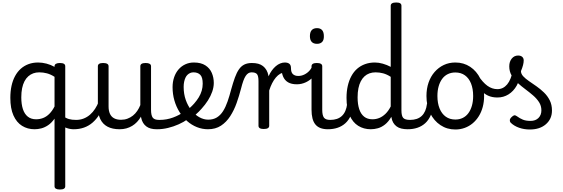

<svg xmlns="http://www.w3.org/2000/svg" viewBox="-20 -1021 4520 1542"><path d="M572 17Q541 17 511 5.5Q481 -6 465 -25L483 -91Q509 -72 533 -65Q557 -58 591 -58Q600 -58 602 -46.5Q604 -35 600 -20.5Q596 -6 588.5 5.5Q581 17 572 17ZM258 17Q201 17 157 -10.5Q113 -38 88 -94Q63 -150 63 -235Q63 -287 72.5 -331Q82 -375 101 -410Q120 -445 147 -469Q174 -493 209 -506Q244 -519 286 -519Q319 -519 353.5 -510Q388 -501 418 -484V-489Q418 -502 429 -508.5Q440 -515 461 -515Q483 -515 493.5 -508.5Q504 -502 504 -489V475Q504 488 493.5 494.5Q483 501 461 501Q440 501 429 494.5Q418 488 418 475V-68Q394 -34 366.5 -15.5Q339 3 311.5 10Q284 17 258 17ZM151 -239Q151 -184 164 -144.5Q177 -105 203.5 -84Q230 -63 270 -63Q299 -63 325.5 -73Q352 -83 375.5 -106Q399 -129 418 -166V-404Q387 -424 357 -432Q327 -440 295 -440Q269 -440 247 -432Q225 -424 207 -408Q189 -392 176.5 -368Q164 -344 157.5 -312Q151 -280 151 -239Z M572 17Q558 17 551.5 5.5Q545 -6 546.5 -20.5Q548 -35 559 -46.5Q570 -58 591 -58Q624 -58 652 -69Q680 -80 703 -100Q726 -120 743.5 -147Q761 -174 773 -205Q779 -220 790.5 -218.5Q802 -217 810.5 -207Q819 -197 816 -186Q801 -138 777.5 -100.5Q754 -63 723.5 -36.5Q693 -10 655 3.5Q617 17 572 17Z M941 17Q883 17 844 -3.5Q805 -24 785.5 -64.5Q766 -105 766 -166V-489Q766 -502 776.5 -508.5Q787 -515 808 -515Q830 -515 841 -508.5Q852 -502 852 -489V-166Q852 -131 863 -107Q874 -83 896.5 -71Q919 -59 952 -59Q980 -59 1004 -68Q1028 -77 1047.5 -92.5Q1067 -108 1082 -130Q1097 -152 1107 -177V-489Q1107 -502 1117.5 -508.5Q1128 -515 1150 -515Q1171 -515 1182 -508.5Q1193 -502 1193 -489V-140Q1193 -95 1206.5 -76.5Q1220 -58 1257 -58Q1271 -58 1278 -46.5Q1285 -35 1283.5 -20.5Q1282 -6 1271 5.5Q1260 17 1238 17Q1212 17 1191.5 11.5Q1171 6 1155.5 -5.5Q1140 -17 1129.5 -34Q1119 -51 1114 -74L1112 -84Q1098 -60 1080.5 -41.5Q1063 -23 1041.5 -10Q1020 3 995 10Q970 17 941 17Z M1243 17Q1224 17 1217.5 5.5Q1211 -6 1215 -20.5Q1219 -35 1231 -46.5Q1243 -58 1262 -58Q1318 -58 1369.5 -77Q1421 -96 1458 -124Q1472 -133 1482 -128Q1492 -123 1497 -110.5Q1502 -98 1500.5 -84.5Q1499 -71 1488 -64Q1456 -41 1414.5 -22.5Q1373 -4 1329 6.5Q1285 17 1243 17Z M1462 -121Q1484 -136 1503.5 -153.5Q1523 -171 1539 -189Q1561 -214 1576.5 -239.5Q1592 -265 1600 -292.5Q1608 -320 1608 -349Q1608 -401 1588 -420.5Q1568 -440 1534 -440Q1520 -440 1513.5 -452Q1507 -464 1507.5 -479.5Q1508 -495 1515.5 -507Q1523 -519 1537 -519Q1594 -519 1629.5 -496Q1665 -473 1681 -435.5Q1697 -398 1697 -355Q1697 -321 1684.5 -285Q1672 -249 1650 -214.5Q1628 -180 1599 -148Q1578 -124 1554 -103Q1530 -82 1504 -64Z M1650 17Q1604 17 1561.5 0Q1519 -17 1483.5 -48Q1448 -79 1421.5 -121.5Q1395 -164 1380.5 -214.5Q1366 -265 1366 -321Q1366 -364 1378.5 -400.5Q1391 -437 1414 -463.5Q1437 -490 1468.5 -504.5Q1500 -519 1537 -519Q1551 -519 1557.5 -507Q1564 -495 1563.5 -479.5Q1563 -464 1555 -452Q1547 -440 1533 -440Q1520 -440 1508 -435Q1496 -430 1486 -420.5Q1476 -411 1469.5 -397Q1463 -383 1459 -364.5Q1455 -346 1455 -323Q1455 -266 1472 -218Q1489 -170 1517.5 -134.5Q1546 -99 1581 -79.5Q1616 -60 1652 -60Q1693 -60 1722 -78Q1751 -96 1771.5 -128.5Q1792 -161 1807.5 -205.5Q1823 -250 1837 -304Q1852 -358 1866.5 -398Q1881 -438 1899 -464Q1917 -490 1942 -502.5Q1967 -515 2003 -515Q2017 -515 2023.5 -503.5Q2030 -492 2029.5 -477.5Q2029 -463 2021.5 -451.5Q2014 -440 2000 -440Q1986 -440 1974.5 -433Q1963 -426 1953 -411Q1943 -396 1934 -371Q1925 -346 1916 -310Q1901 -252 1880.5 -194Q1860 -136 1829 -88Q1798 -40 1754.5 -11.5Q1711 17 1650 17Z M2098 15Q2077 15 2066.5 8.5Q2056 2 2056 -11V-369Q2056 -411 2044 -425.5Q2032 -440 2001 -440Q1986 -440 1979 -451.5Q1972 -463 1972 -477.5Q1972 -492 1980 -503.5Q1988 -515 2003 -515Q2032 -515 2054 -509Q2076 -503 2092.5 -490Q2109 -477 2120 -458Q2131 -439 2136 -413L2137 -408Q2148 -434 2163 -454.5Q2178 -475 2195 -489.5Q2212 -504 2230.5 -511.5Q2249 -519 2267 -519Q2286 -519 2295.5 -507Q2305 -495 2305 -479Q2305 -463 2295.5 -451Q2286 -439 2267 -439Q2249 -439 2230.5 -428.5Q2212 -418 2195.5 -398.5Q2179 -379 2165.5 -352.5Q2152 -326 2142 -294V-11Q2142 2 2131 8.5Q2120 15 2098 15Z M2364 -344Q2321 -344 2293.5 -360Q2266 -376 2253 -407.5Q2240 -439 2240 -484L2267 -519Q2291 -519 2304 -508.5Q2317 -498 2317 -473Q2317 -457 2320.5 -445.5Q2324 -434 2331.5 -426.5Q2339 -419 2350 -415Q2361 -411 2376 -411Q2401 -411 2424.5 -422.5Q2448 -434 2465.5 -453.5Q2483 -473 2490 -498Q2493 -506 2504 -503Q2515 -500 2525 -490.5Q2535 -481 2532 -471Q2523 -435 2497.5 -406Q2472 -377 2437 -360.5Q2402 -344 2364 -344Z M2613 17Q2579 17 2554 7.5Q2529 -2 2513 -21.5Q2497 -41 2489.5 -70.5Q2482 -100 2482 -140V-489Q2482 -502 2492.5 -508.5Q2503 -515 2524 -515Q2546 -515 2557 -508.5Q2568 -502 2568 -489V-140Q2568 -95 2581.5 -76.5Q2595 -58 2632 -58Q2646 -58 2653 -46.5Q2660 -35 2658.5 -20.5Q2657 -6 2646 5.5Q2635 17 2613 17ZM2526 -669Q2498 -669 2483.5 -684.5Q2469 -700 2469 -731Q2469 -763 2483.5 -779Q2498 -795 2526 -795Q2553 -795 2567 -779Q2581 -763 2581 -731Q2582 -700 2567.5 -684.5Q2553 -669 2526 -669Z M2613 17Q2599 17 2592.5 5.5Q2586 -6 2587.5 -20.5Q2589 -35 2600 -46.5Q2611 -58 2632 -58Q2662 -58 2685.5 -66Q2709 -74 2726 -90Q2743 -106 2753.5 -130Q2764 -154 2768 -186Q2770 -201 2783 -205.5Q2796 -210 2808.5 -205.5Q2821 -201 2819 -186Q2815 -133 2798 -94.5Q2781 -56 2754 -31.5Q2727 -7 2691.5 5Q2656 17 2613 17Z M2958 17Q2901 17 2857 -10.5Q2813 -38 2788 -94Q2763 -150 2763 -235Q2763 -287 2773 -331Q2783 -375 2802 -410Q2821 -445 2848.5 -469Q2876 -493 2912 -506Q2948 -519 2991 -519Q3021 -519 3054.5 -509.5Q3088 -500 3118 -484V-975Q3118 -988 3129 -994.5Q3140 -1001 3162 -1001Q3184 -1001 3194 -994.5Q3204 -988 3204 -975V-135Q3204 -90 3218.5 -74Q3233 -58 3273 -58Q3285 -58 3291 -46.5Q3297 -35 3295.5 -20.5Q3294 -6 3284 5.5Q3274 17 3254 17Q3226 17 3203.5 11.5Q3181 6 3165 -6Q3149 -18 3138.5 -35.5Q3128 -53 3124 -77L3123 -83Q3100 -43 3072 -21Q3044 1 3015 9Q2986 17 2958 17ZM2971 -63Q3000 -63 3026 -73.5Q3052 -84 3075.5 -106.5Q3099 -129 3118 -166V-404Q3087 -424 3057.5 -432Q3028 -440 2996 -440Q2970 -440 2947.5 -432Q2925 -424 2907.5 -408Q2890 -392 2877.5 -368Q2865 -344 2858.5 -312Q2852 -280 2852 -239Q2852 -184 2865 -144.5Q2878 -105 2904.5 -84Q2931 -63 2971 -63Z M3254 17Q3240 17 3233.5 5.5Q3227 -6 3228.5 -20.5Q3230 -35 3241 -46.5Q3252 -58 3273 -58Q3303 -58 3326.5 -66Q3350 -74 3367 -90Q3384 -106 3394.5 -130Q3405 -154 3409 -186Q3411 -201 3424 -205.5Q3437 -210 3449.5 -205.5Q3462 -201 3460 -186Q3456 -133 3439 -94.5Q3422 -56 3395 -31.5Q3368 -7 3332.5 5Q3297 17 3254 17Z M3637 19Q3570 19 3517.5 -16Q3465 -51 3435 -111.5Q3405 -172 3405 -250Q3405 -309 3422 -358Q3439 -407 3470.5 -443Q3502 -479 3544 -499Q3586 -519 3637 -519Q3704 -519 3756 -484.5Q3808 -450 3838 -389Q3868 -328 3868 -250Q3868 -203 3857 -162Q3846 -121 3825.5 -88Q3805 -55 3776.5 -31Q3748 -7 3712.5 6Q3677 19 3637 19ZM3637 -61Q3670 -61 3696.5 -74Q3723 -87 3741.5 -112Q3760 -137 3770 -172Q3780 -207 3780 -250Q3780 -308 3763 -350.5Q3746 -393 3714 -416Q3682 -439 3637 -439Q3604 -439 3577 -426Q3550 -413 3531.5 -388Q3513 -363 3503 -328.5Q3493 -294 3493 -250Q3493 -192 3510.5 -149.5Q3528 -107 3560 -84Q3592 -61 3637 -61Z M3975 -238Q3932 -238 3899.5 -253Q3867 -268 3838.5 -299Q3810 -330 3779 -378Q3770 -393 3778 -405Q3786 -417 3799.5 -421.5Q3813 -426 3818 -418Q3857 -359 3894.5 -332Q3932 -305 3975 -305Q4021 -305 4053 -343Q4085 -381 4100 -460Q4102 -471 4112 -474.5Q4122 -478 4133.5 -474.5Q4145 -471 4153.5 -461.5Q4162 -452 4160 -438Q4155 -378 4129.5 -333Q4104 -288 4064 -263Q4024 -238 3975 -238Z M4235 19Q4189 19 4149 5Q4109 -9 4081 -36Q4074 -44 4074.5 -56Q4075 -68 4089 -81Q4100 -92 4109 -94.5Q4118 -97 4129 -89Q4155 -70 4179.5 -60Q4204 -50 4241 -50Q4281 -50 4304.5 -73.5Q4328 -97 4328 -135Q4328 -171 4309.5 -200Q4291 -229 4261.5 -254.5Q4232 -280 4199 -304.5Q4166 -329 4136.5 -356Q4107 -383 4088.5 -415.5Q4070 -448 4070 -488Q4070 -526 4090 -550.5Q4110 -575 4141 -575Q4162 -575 4174 -564.5Q4186 -554 4186 -535Q4186 -519 4180.5 -497.5Q4175 -476 4164 -450Q4164 -428 4182 -408.5Q4200 -389 4228.5 -369.5Q4257 -350 4288.5 -328Q4320 -306 4348.5 -278.5Q4377 -251 4395 -215.5Q4413 -180 4413 -133Q4413 -66 4364.5 -23.5Q4316 19 4235 19Z"/></svg>

Font: Playwrite PL
Style: Regular
Weight: 400
Designer: Veronika Burian, José Scaglione
Foundry: TypeTogether
Version: Version 1.002